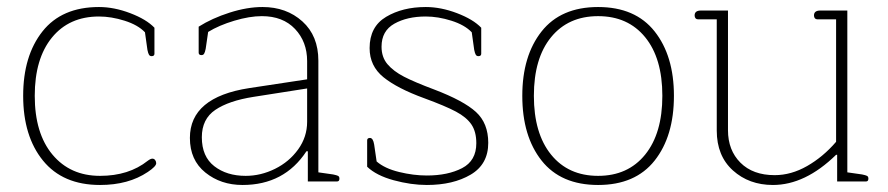

<svg xmlns="http://www.w3.org/2000/svg" viewBox="-20 -517 2529 547"><path d="M46 -244Q46 -358 101 -427.5Q156 -497 262 -497Q305 -497 351 -479.5Q397 -462 420 -438V-364Q420 -357 412 -357Q407 -357 404.5 -361Q402 -365 400 -375L393 -425Q373 -446 335 -458Q297 -470 262 -470Q177 -470 128 -410Q79 -350 79 -244Q79 -137 129.5 -76.5Q180 -16 265 -16Q347 -16 401 -59Q409 -65 414 -65Q419 -65 422 -61Q425 -57 425 -52Q425 -43 401 -27Q346 10 265 10Q159 10 102.5 -59.5Q46 -129 46 -244Z M521 -124Q521 -240 690 -266L855 -291V-343Q855 -398 820.5 -434.5Q786 -471 726 -471Q691 -471 647.5 -458Q604 -445 573 -426L566 -378Q564 -368 561.5 -364Q559 -360 554 -360Q546 -360 546 -367V-441Q584 -465 634 -481Q684 -497 728 -497Q796 -497 841.5 -456Q887 -415 887 -344V-26L929 -20Q939 -18 943 -16Q947 -14 947 -8Q947 0 940 0H857V-86H853Q790 10 671 10Q609 10 565 -25.5Q521 -61 521 -124ZM855 -170V-265L702 -241Q632 -230 593.5 -204Q555 -178 555 -126Q555 -71 590.5 -43.5Q626 -16 680 -16Q723 -16 763.5 -36Q804 -56 829.5 -91.5Q855 -127 855 -170Z M1026 -42V-117Q1026 -124 1034 -124Q1043 -124 1046 -105L1053 -57Q1076 -37 1117 -27Q1158 -17 1196 -17Q1256 -17 1296.5 -38Q1337 -59 1337 -109Q1337 -142 1323 -162.5Q1309 -183 1279 -199Q1249 -215 1189 -237Q1112 -265 1072.5 -297Q1033 -329 1033 -380Q1033 -441 1080 -469Q1127 -497 1193 -497Q1236 -497 1282 -479.5Q1328 -462 1351 -438V-364Q1351 -357 1343 -357Q1338 -357 1335.5 -361Q1333 -365 1331 -375L1324 -425Q1304 -446 1266 -458Q1228 -470 1193 -470Q1140 -470 1103.5 -449.5Q1067 -429 1067 -384Q1067 -354 1084 -334Q1101 -314 1131 -298.5Q1161 -283 1217 -262Q1301 -230 1336 -198Q1371 -166 1371 -110Q1371 -49 1321 -19.5Q1271 10 1196 10Q1151 10 1101.5 -3.5Q1052 -17 1026 -42Z M1468 -244Q1468 -358 1523 -427.5Q1578 -497 1684 -497Q1790 -497 1845 -427.5Q1900 -358 1900 -244Q1900 -129 1845 -59.5Q1790 10 1684 10Q1578 10 1523 -59.5Q1468 -129 1468 -244ZM1867 -244Q1867 -351 1818 -411Q1769 -471 1684 -471Q1599 -471 1550 -411Q1501 -351 1501 -244Q1501 -137 1550 -76.5Q1599 -16 1684 -16Q1769 -16 1818 -76.5Q1867 -137 1867 -244Z M2022 -145V-462H1968Q1964 -462 1961.5 -465Q1959 -468 1959 -473Q1959 -487 1977 -487H2054V-146Q2054 -89 2089.5 -53.5Q2125 -18 2187 -18Q2234 -18 2279.5 -44Q2325 -70 2362 -113V-462H2308Q2304 -462 2301.5 -465Q2299 -468 2299 -473Q2299 -487 2317 -487H2394V-26L2436 -20Q2446 -18 2450 -16Q2454 -14 2454 -8Q2454 0 2447 0H2365V-76H2362Q2274 10 2182 10Q2114 10 2068 -31.5Q2022 -73 2022 -145Z"/></svg>

Font: Maitree ExtraLight
Style: Regular
Weight: 275
Designer: CadsonDemak Team
Foundry: CadsonDemak
Version: Version 1.003